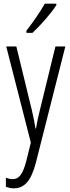

<svg xmlns="http://www.w3.org/2000/svg" viewBox="-20 -785 383 1046"><path d="M287 -757V-765H224C196 -716 165 -671 124 -618V-606H157C197 -643 258 -711 287 -757ZM14 -532 148 -8 123 93C103 169 81 191 49 191C38 191 24 188 12 183V233C27 238 40 241 55 241C112 241 149 202 175 103L336 -532H282L198 -188C189 -154 183 -124 176 -85H173C169 -113 165 -136 153 -187L69 -532Z"/></svg>

Font: Noto Sans Georgian ExtraCondensed Light
Style: Regular
Weight: 300
Width: 2
Designer: Monotype Design Team, Akaki Razmadze
Foundry: Google LLC
Version: Version 2.005